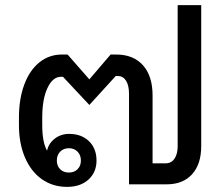

<svg xmlns="http://www.w3.org/2000/svg" viewBox="-20 -720 876 750"><path d="M54 -231V-261Q54 -334 75 -390Q96 -446 134 -476.5Q172 -507 222 -507H244L329 -410L412 -507H434Q501 -507 538.5 -465Q576 -423 576 -347V-82H627Q649 -82 661.5 -100Q674 -118 674 -149V-700H766V-149Q766 -79 730.5 -39.5Q695 0 631 0H484V-353Q484 -386 472.5 -404.5Q461 -423 441 -423H432L329 -310L226 -420H218Q186 -420 165.5 -376.5Q145 -333 145 -261V-231Q145 -166 163 -133L164 -132Q170 -160 194 -178.5Q218 -197 250 -197Q298 -197 327.5 -168.5Q357 -140 357 -93Q357 -47 325.5 -18.5Q294 10 242 10Q186 10 143.5 -20Q101 -50 77.5 -105Q54 -160 54 -231ZM296 -93Q296 -114 283 -127.5Q270 -141 249 -141Q228 -141 215 -127.5Q202 -114 202 -93Q202 -72 215 -59Q228 -46 249 -46Q270 -46 283 -59Q296 -72 296 -93Z"/></svg>

Font: Bai Jamjuree Medium
Style: Regular
Weight: 500
Version: Version 1.000; ttfautohint (v1.6)